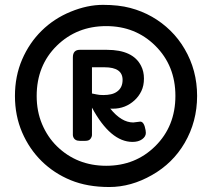

<svg xmlns="http://www.w3.org/2000/svg" viewBox="-20 -769 872 790"><path d="M739.7 -567.4Q791 -480 791 -374.5Q791 -268.6 739.7 -180.7Q690.9 -97.2 605.5 -48.8Q519.5 0.5 429.4 0.5Q339.4 0.5 271 -27.6Q202.6 -55.7 151.6 -105.7Q100.6 -155.8 71 -224.4Q41.5 -293 41.5 -374.3Q41.5 -455.6 71 -524.2Q100.6 -592.8 151.6 -642.8Q202.6 -692.9 271 -720.9Q339.4 -749 403.8 -749Q468.3 -749 516.1 -736.3Q564 -723.6 605.5 -700Q647 -676.3 681.2 -642.8Q715.3 -609.4 739.7 -567.4ZM130.9 -374Q130.9 -311 153.1 -258.3Q175.3 -205.6 213.9 -167.5Q296.4 -86.9 417 -86.9Q537.1 -86.9 618.7 -167.5Q701.7 -249.5 701.7 -374.5Q701.7 -499 618.7 -581.1Q537.1 -661.6 417 -661.6Q296.4 -661.6 213.9 -581.1Q130.9 -499.5 130.9 -374ZM525.4 -185.1Q434.6 -185.1 358.4 -326.2V-213.9Q358.4 -206.1 352.3 -197.8Q346.2 -189.5 331.1 -189.5H308.1Q287.1 -189.5 281.2 -206.1Q279.8 -210.4 279.8 -213.9V-532.7Q279.8 -564 308.1 -564H419.9Q527.3 -564 560.5 -498Q572.3 -475.1 572.3 -445.8Q572.3 -416.5 561.8 -394.5Q551.3 -372.6 533.7 -356.4Q496.1 -321.8 444.3 -321.8H439Q436.5 -321.8 433.6 -322.3Q479.5 -265.1 528.3 -265.1L557.1 -268.6Q573.2 -268.6 579.1 -232.9Q580.1 -225.1 580.1 -222.2Q580.1 -207 564.7 -196Q549.3 -185.1 525.4 -185.1ZM484.4 -440.4Q484.4 -492.2 410.2 -492.2H358.4V-384.3Q366.2 -383.3 377 -380.6Q387.7 -377.9 405 -377.9Q422.4 -377.9 436.5 -381.1Q450.7 -384.3 460.9 -391.6Q484.4 -407.7 484.4 -440.4Z"/></svg>

Font: Capriola
Style: Regular
Weight: 400
Designer: Viktoriya Grabowska
Foundry: Viktoriya Grabowska
Version: Version 1.007